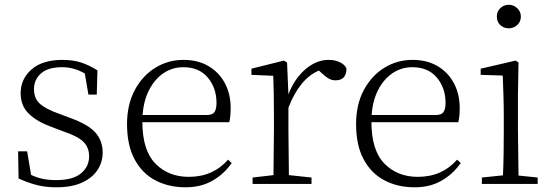

<svg xmlns="http://www.w3.org/2000/svg" viewBox="-20 -774 2328 808"><path d="M216.8 14.2Q171.4 14.2 134.5 4.6Q97.7 -4.9 58.1 -22.9L56.2 -137.2H94.2L110.8 -38.1Q132.8 -27.3 158 -21.7Q183.1 -16.1 216.8 -16.1Q286.1 -16.1 320.6 -44.2Q355 -72.3 355 -116.2Q355 -153.3 331.3 -177Q307.6 -200.7 246.1 -221.2L195.8 -240.2Q136.7 -261.7 101.8 -294.9Q66.9 -328.1 66.9 -381.8Q66.9 -441.4 112.5 -481.7Q158.2 -522 243.2 -522Q286.6 -522 320.3 -511.2Q354 -500.5 390.1 -478L387.2 -376H352.1L336.9 -464.8Q291 -491.2 242.2 -491.2Q182.1 -491.2 152.6 -465.1Q123 -439 123 -398.9Q123 -359.9 147.9 -337.4Q172.9 -314.9 227.1 -295.9L274.9 -277.8Q350.1 -251 381.1 -216.6Q412.1 -182.1 412.1 -131.8Q412.1 -92.3 390.6 -59.1Q369.1 -25.9 325.9 -5.9Q282.7 14.2 216.8 14.2Z M760.7 14.2Q689.5 14.2 633.8 -15.1Q578.1 -44.4 546.4 -103.5Q514.6 -162.6 514.6 -252Q514.6 -334 547.1 -394.8Q579.6 -455.6 633.5 -488.8Q687.5 -522 752 -522Q813.5 -522 858.2 -495.4Q902.8 -468.8 926.8 -423.1Q950.7 -377.4 950.7 -319.8Q950.7 -282.7 944.8 -259.8H579.1Q579.6 -140.6 634.3 -85.2Q689 -29.8 773.9 -29.8Q826.2 -29.8 866.9 -47.9Q907.7 -65.9 939.9 -102.1L955.1 -87.9Q921.9 -40.5 873.5 -13.2Q825.2 14.2 760.7 14.2ZM580.1 -290H850.1Q874 -290 882.6 -302.5Q891.1 -314.9 891.1 -340.8Q891.1 -403.8 854.5 -447.5Q817.9 -491.2 751 -491.2Q706.1 -491.2 668.9 -466.6Q631.8 -441.9 608.2 -396.7Q584.5 -351.6 580.1 -290Z M1129.9 0H1043V-26.9L1130.9 -37.1L1132.8 -226.1V-280.8Q1132.8 -332.5 1132.1 -375Q1131.3 -417.5 1129.9 -455.1L1038.1 -459V-484.9L1174.8 -519L1188 -511.2L1193.8 -377Q1218.8 -442.4 1264.9 -482.2Q1311 -522 1362.8 -522Q1390.1 -522 1410.6 -512Q1431.2 -502 1438 -485.8Q1438 -436 1392.1 -436Q1375.5 -436 1362.1 -444.1Q1348.6 -452.1 1332 -467.8L1322.3 -477.1Q1241.2 -443.4 1193.8 -320.8V-226.1L1195.8 -37.1L1291 -26.9V0Z M1724.6 14.2Q1653.3 14.2 1597.7 -15.1Q1542 -44.4 1510.3 -103.5Q1478.5 -162.6 1478.5 -252Q1478.5 -334 1511 -394.8Q1543.5 -455.6 1597.4 -488.8Q1651.4 -522 1715.8 -522Q1777.3 -522 1822 -495.4Q1866.7 -468.8 1890.6 -423.1Q1914.6 -377.4 1914.6 -319.8Q1914.6 -282.7 1908.7 -259.8H1543Q1543.5 -140.6 1598.1 -85.2Q1652.8 -29.8 1737.8 -29.8Q1790 -29.8 1830.8 -47.9Q1871.6 -65.9 1903.8 -102.1L1918.9 -87.9Q1885.7 -40.5 1837.4 -13.2Q1789.1 14.2 1724.6 14.2ZM1543.9 -290H1814Q1837.9 -290 1846.4 -302.5Q1855 -314.9 1855 -340.8Q1855 -403.8 1818.4 -447.5Q1781.7 -491.2 1714.8 -491.2Q1669.9 -491.2 1632.8 -466.6Q1595.7 -441.9 1572 -396.7Q1548.3 -351.6 1543.9 -290Z M2121.1 -654.8Q2100.1 -654.8 2085.4 -668.5Q2070.8 -682.1 2070.8 -704.1Q2070.8 -725.6 2085.4 -739.7Q2100.1 -753.9 2121.1 -753.9Q2141.1 -753.9 2156.5 -739.7Q2171.9 -725.6 2171.9 -704.1Q2171.9 -682.1 2156.5 -668.5Q2141.1 -654.8 2121.1 -654.8ZM2095.7 0H2007.8V-26.9L2096.7 -36.1Q2098.6 -77.1 2099.4 -131.3Q2100.1 -185.5 2100.1 -226.1V-280.8Q2100.1 -332 2098.6 -375Q2097.2 -418 2095.7 -456.1L2002.9 -459V-484.9L2149.9 -519L2162.1 -511.2L2159.7 -377V-226.1L2162.1 -35.2L2242.7 -26.9V0Z"/></svg>

Font: Source Han Serif TW ExtraLight
Style: Regular
Weight: 250
Designer: Ryoko NISHIZUKA Ë•øÂ°öÊ∂ºÂ≠ê (kana & ideographs); Frank Grie√ühammer (Latin, Greek & Cyrillic); Wenlong ZHANG Âº†ÊñáÈæô 
Foundry: Adobe
Version: Version 2.003;hotconv 1.1.1;makeotfexe 2.6.0